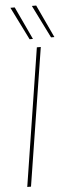

<svg xmlns="http://www.w3.org/2000/svg" viewBox="-61 -941 362 972"><g transform="rotate(-5 120.0 -455.5)"><path d="M37 0 147 -700H167L56 0ZM114 -744 31 -911H53L131 -744ZM223 -744 140 -911H162L240 -744Z"/></g></svg>

Font: Georama ExtraCondensed Thin Thin
Style: Italic
Weight: 250
Italic angle: -9°
Version: Version 1.001